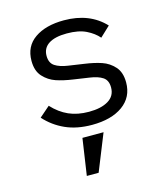

<svg xmlns="http://www.w3.org/2000/svg" viewBox="-115 -617 830 957"><g transform="rotate(-15 300.0 -138.5)"><path d="M67 -89 121 -136Q159 -95 204 -75Q249 -55 308 -55Q371 -55 408 -77.5Q445 -100 445 -144Q445 -181 421 -197Q397 -213 354 -219L273 -231Q224 -238 187 -250.5Q150 -263 123 -292.5Q96 -322 96 -374Q96 -449 153 -488.5Q210 -528 304 -528Q436 -528 514 -445L462 -396Q439 -423 400.5 -442Q362 -461 301 -461Q240 -461 207.5 -440Q175 -419 175 -379Q175 -342 199.5 -326Q224 -310 266 -304L347 -292Q397 -285 434 -272.5Q471 -260 497.5 -230.5Q524 -201 524 -149Q524 -73 465 -30.5Q406 12 306 12Q228 12 169 -14.5Q110 -41 67 -89ZM242 62H351L275 251H214Z"/></g></svg>

Font: iA Writer Duo V
Style: Regular
Weight: 400
Designer: Mike Abbink, Paul van der Laan, Pieter van Rosmalen, Oliver Reichenstein
Foundry: Information Architects Inc.
Version: Version 2.000